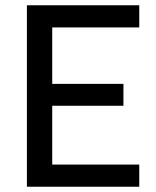

<svg xmlns="http://www.w3.org/2000/svg" viewBox="-20 -708 593 728"><path d="M178 -604V-390H448V-307H178V-84H508V0H82V-688H508V-604Z"/></svg>

Font: sheba-seeBold
Style: Regular
Weight: 600
Designer: Mohamed Galeb, the designers
Foundry: Kief Type Foundry
Version: Version 2.010; ttfautohint (v1.5.33-1714) -l 8 -r 50 -G 200 